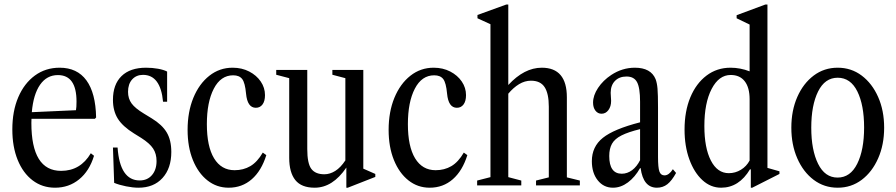

<svg xmlns="http://www.w3.org/2000/svg" viewBox="-20 -842 4070 872"><path d="M230 10.5Q172 10.5 128.2 -22.8Q84.5 -56 60.2 -115.8Q36 -175.5 36 -254Q36 -337.5 63 -400.5Q90 -463.5 138.5 -499Q187 -534.5 251 -534.5Q330.5 -534.5 372.5 -477Q414.5 -419.5 416.5 -308.5L411 -302.5H123Q122.5 -293 122.5 -283.5Q122.5 -66 257.5 -66Q345.5 -66 392.5 -146L407 -134.5Q386 -65.5 339.5 -27.5Q293 10.5 230 10.5ZM243 -501Q192.5 -501 162 -457.2Q131.5 -413.5 124.5 -332.5L325 -341.5Q327.5 -354 327.5 -381Q327.5 -501 243 -501Z M609 10.5Q583.5 10.5 552.5 4.2Q521.5 -2 498.5 -11.5L493 -172H514Q524.5 -22.5 614.5 -22.5Q649.5 -22.5 670.2 -46.8Q691 -71 691 -110.5Q691 -143.5 675.5 -167.2Q660 -191 621.5 -215.5L588.5 -236Q537 -268 515 -303.2Q493 -338.5 493 -388.5Q493 -458.5 532 -496.5Q571 -534.5 643.5 -534.5Q671.5 -534.5 697.8 -529.8Q724 -525 739 -517V-380H720.5Q709 -502 629.5 -502Q599 -502 580.2 -481.2Q561.5 -460.5 561.5 -425Q561.5 -394 577.8 -372Q594 -350 633 -326.5L669 -304.5Q716.5 -275.5 737.2 -240.5Q758 -205.5 758 -152Q758 -77.5 718 -33.5Q678 10.5 609 10.5Z M1018.5 10.5Q964 10.5 922 -22.8Q880 -56 856 -115.2Q832 -174.5 832 -252Q832 -334 858.2 -397.8Q884.5 -461.5 930.8 -498Q977 -534.5 1036.5 -534.5Q1078.5 -534.5 1111.8 -517.2Q1145 -500 1164.2 -471.8Q1183.5 -443.5 1183.5 -410Q1183.5 -382.5 1172.2 -367.5Q1161 -352.5 1142 -352.5Q1103.5 -352.5 1097.5 -416.5Q1093 -466 1080 -483Q1067 -500 1039 -500Q982.5 -500 951 -439.2Q919.5 -378.5 919.5 -278Q919.5 -177 952.2 -123Q985 -69 1045.5 -69Q1085.5 -69 1117 -87.5Q1148.5 -106 1173.5 -149L1189.5 -137.5Q1167.5 -66.5 1123.5 -28Q1079.5 10.5 1018.5 10.5Z M1409 10.5Q1349 10.5 1321.2 -24.2Q1293.5 -59 1293.5 -125V-487L1234.5 -502.5V-524.5H1375.5V-165Q1375.5 -99.5 1394 -75Q1412.5 -50.5 1453 -50.5Q1478.5 -50.5 1502.8 -65.8Q1527 -81 1548.5 -113.5V-487L1489.5 -502.5V-524.5H1630V-76L1684.5 -52V-38.5L1559.5 10.5H1553V-81Q1491 10.5 1409 10.5Z M1931.5 10.5Q1877 10.5 1835 -22.8Q1793 -56 1769 -115.2Q1745 -174.5 1745 -252Q1745 -334 1771.2 -397.8Q1797.5 -461.5 1843.8 -498Q1890 -534.5 1949.5 -534.5Q1991.5 -534.5 2024.8 -517.2Q2058 -500 2077.2 -471.8Q2096.5 -443.5 2096.5 -410Q2096.5 -382.5 2085.2 -367.5Q2074 -352.5 2055 -352.5Q2016.5 -352.5 2010.5 -416.5Q2006 -466 1993 -483Q1980 -500 1952 -500Q1895.5 -500 1864 -439.2Q1832.5 -378.5 1832.5 -278Q1832.5 -177 1865.2 -123Q1898 -69 1958.5 -69Q1998.5 -69 2030 -87.5Q2061.5 -106 2086.5 -149L2102.5 -137.5Q2080.5 -66.5 2036.5 -28Q1992.5 10.5 1931.5 10.5Z M2147 0V-22L2207.5 -37.5V-732L2148.5 -759V-774L2279.5 -821.5H2288.5V-456Q2361 -534.5 2440.5 -534.5Q2554.5 -534.5 2554.5 -400V-36.5L2613.5 -22V0H2414.5V-22L2472.5 -36.5V-357.5Q2472.5 -417 2453.5 -446.2Q2434.5 -475.5 2391.5 -475.5Q2363.5 -475.5 2337.5 -459.8Q2311.5 -444 2288.5 -416.5V-37.5L2347.5 -22V0Z M2764 10.5Q2721.5 10.5 2694.8 -23Q2668 -56.5 2668 -110Q2668 -176 2718 -216Q2768 -256 2887 -286.5V-380Q2887 -443.5 2873.2 -469Q2859.5 -494.5 2825.5 -494.5Q2792.5 -494.5 2773 -474.5Q2753.5 -454.5 2753.5 -420.5Q2753.5 -411 2754.5 -401.8Q2755.5 -392.5 2755.5 -384Q2755.5 -358.5 2743.2 -342Q2731 -325.5 2712 -325.5Q2695 -325.5 2684.2 -339.5Q2673.5 -353.5 2673.5 -376Q2673.5 -408.5 2696.2 -442.8Q2719 -477 2756 -501.5Q2806 -534.5 2863.5 -534.5Q2936 -534.5 2957.5 -482.5Q2964 -465.5 2966.2 -439.5Q2968.5 -413.5 2968.5 -352.5V-129Q2968.5 -80.5 2974.8 -63Q2981 -45.5 2998 -45.5Q3018 -45.5 3036 -73.5L3050.5 -56.5Q3031 -21 3010.8 -5.2Q2990.5 10.5 2963.5 10.5Q2901.5 10.5 2889.5 -78.5H2887Q2864 -37.5 2831.8 -13.5Q2799.5 10.5 2764 10.5ZM2804 -53Q2829 -53 2850.8 -69.2Q2872.5 -85.5 2887 -114.5V-255.5Q2833.5 -242.5 2802.8 -227Q2772 -211.5 2759.5 -189.2Q2747 -167 2747 -133.5Q2747 -53 2804 -53Z M3255 10.5Q3207.5 10.5 3170 -24Q3132.5 -58.5 3110.8 -118.2Q3089 -178 3089 -253.5Q3089 -336.5 3115.2 -399.8Q3141.5 -463 3188.8 -498.8Q3236 -534.5 3298 -534.5Q3342 -534.5 3384.5 -518V-730.5L3325.5 -759V-773L3456 -821.5H3465.5V-79.5L3520 -64V-52L3396.5 10.5H3390V-72L3386.5 -73.5Q3336.5 10.5 3255 10.5ZM3290 -55.5Q3319.5 -55.5 3345 -71Q3370.5 -86.5 3384.5 -113V-391Q3384.5 -444.5 3362.2 -473Q3340 -501.5 3298.5 -501.5Q3245 -501.5 3212 -438Q3179 -374.5 3179 -269.5Q3179 -170.5 3208.5 -113Q3238 -55.5 3290 -55.5Z M3784.5 10.5Q3723 10.5 3675.5 -25.2Q3628 -61 3601 -122.8Q3574 -184.5 3574 -262Q3574 -340 3601 -401.5Q3628 -463 3675.5 -498.8Q3723 -534.5 3784.5 -534.5Q3846 -534.5 3893.5 -498.8Q3941 -463 3968.2 -401.5Q3995.5 -340 3995.5 -262Q3995.5 -184.5 3968.2 -122.8Q3941 -61 3893.5 -25.2Q3846 10.5 3784.5 10.5ZM3784 -35.5Q3842 -35.5 3873.2 -98.2Q3904.5 -161 3904.5 -263Q3904.5 -364.5 3873.8 -426.8Q3843 -489 3784.5 -489Q3726.5 -489 3695.5 -426.5Q3664.5 -364 3664.5 -262Q3664.5 -160.5 3695.5 -98Q3726.5 -35.5 3784 -35.5Z"/></svg>

Font: Libre Caslon Condensed
Style: Regular
Weight: 400
Designer: Pablo Impallari, Rodrigo Fuenzalida, Katja Schimmel, Ertekin Erdin
Foundry: Pablo Impallari, Rodrigo Fuenzalida
Version: Version 2.000; ttfautohint (v1.8.4.7-5d5b);gftools[0.9.33]